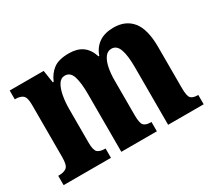

<svg xmlns="http://www.w3.org/2000/svg" viewBox="-109 -747 1048 945"><g transform="rotate(-30 415.0 -274.5)"><path d="M13 0V-53H18Q46 -53 61 -65Q76 -77 76 -122V-420Q76 -463 61 -474.5Q46 -486 19 -486H16V-536H209L220 -465H225Q241 -504 271 -526.5Q301 -549 359 -549Q405 -549 434.5 -528.5Q464 -508 479 -463H483Q497 -504 529.5 -526.5Q562 -549 613 -549Q681 -549 718.5 -503Q756 -457 756 -355V-124Q756 -77 767.5 -65Q779 -53 807 -53H809V0H607V-329Q607 -393 594.5 -428.5Q582 -464 552 -464Q529 -464 515 -444Q501 -424 494.5 -392Q488 -360 488 -321V-124Q488 -77 500 -65Q512 -53 539 -53H543V0H341V-329Q341 -393 329.5 -428.5Q318 -464 287 -464Q264 -464 250.5 -442Q237 -420 230.5 -385Q224 -350 224 -309V-119Q224 -76 237.5 -64.5Q251 -53 279 -53H282V0Z"/></g></svg>

Font: Noto Serif Myanmar ExtraCondensed ExtraBold
Style: Regular
Weight: 800
Width: 2
Designer: Ben Mitchell and the Monotype Design Team
Foundry: Monotype Imaging Inc.
Version: Version 2.106; ttfautohint (v1.8.4.7-5d5b)